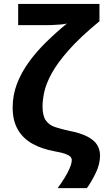

<svg xmlns="http://www.w3.org/2000/svg" viewBox="-20 -780 538 985"><path d="M493.2 18.1Q493.2 61.5 471.9 106Q450.7 150.4 425.8 185.1H275.9Q294.9 159.2 311.5 132.3Q328.1 105.5 338.1 81.5Q348.1 57.6 348.1 41Q348.1 32.2 341.8 24.7Q335.4 17.1 316.7 10Q297.9 2.9 259.8 -3.9Q192.9 -16.1 144.8 -43.5Q96.7 -70.8 70.8 -116.5Q44.9 -162.1 44.9 -228Q44.9 -292 67.1 -350.1Q89.4 -408.2 128.2 -461.7Q167 -515.1 217 -564.2Q267.1 -613.3 323.2 -659.2Q311 -656.2 290.3 -654.3Q269.5 -652.3 248.5 -651.6Q227.5 -650.9 214.8 -650.9H73.2V-759.8H490.2V-670.9Q391.1 -589.4 332.5 -522.9Q273.9 -456.5 245.1 -403.6Q216.3 -350.6 207.3 -308.8Q198.2 -267.1 198.2 -234.9Q198.2 -186.5 214.8 -162.6Q231.4 -138.7 262.2 -128.2Q293 -117.7 335 -108.9Q394.5 -97.2 429.2 -78.9Q463.9 -60.5 478.5 -36.4Q493.2 -12.2 493.2 18.1Z"/></svg>

Font: Wonky
Style: Regular
Weight: 400
Designer: Monotype Design Team
Foundry: Monotype Imaging Inc.
Version: Version 3.000